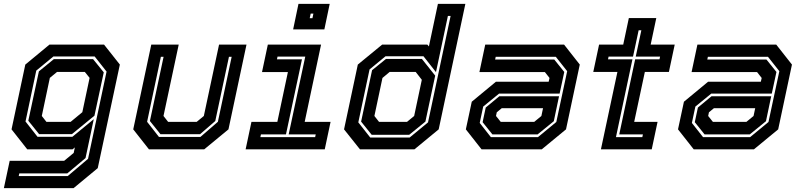

<svg xmlns="http://www.w3.org/2000/svg" viewBox="-40 -770 4123 990"><path d="M-20 200 10 59H291L340 18.5L346 -10L334 0H100.5L19.5 -103L90.5 -437L215 -540H496.5L578 -437L464 97L339.5 200ZM56.5 138H309L414 49L509.5 -401L448 -479H235.5L147 -406L91.5 -143.5L153.5 -64.5H333L443.5 -155.5L401 45L307 124H59.5ZM161.5 -78.5 106 -147.5 160.5 -402 237.5 -465H440L495 -397L447 -173.5L331 -78.5ZM199.5 -141.5H324L384.5 -191.5L422 -368.5L397.5 -399H254L217 -368.5L175.5 -172Z M728 0 647 -103 740 -540H881.5L803 -172L827 -141.5H974L1011 -172L1089.5 -540H1231L1138 -103L1013 0ZM779.5 -64H993.5L1083.5 -142L1154.5 -477H1140.5L1070 -146L991.5 -78H787.5L733 -146L803.5 -477H789.5L718.5 -142Z M1471.5 -618.5 1499 -750H1660L1632.5 -618.5ZM1557 -676H1571L1576 -700H1562ZM1226.5 0 1256.5 -141.5H1390L1444.5 -398.5H1311L1341 -540H1615.5L1531 -141.5H1664.5L1634.5 0ZM1302.5 -63H1585L1588 -77H1448.5L1534 -478H1391L1388 -464H1517L1434.5 -77H1305.5Z M2097 0H1816L1734 -103L1805 -437L1930.5 -540H2163.5L2171.5 -530.5L2218 -750H2359.5L2222 -103ZM2070 -75H1876.5L1822 -143L1878.5 -408L1950 -466H2135.5L2204 -380L2153.5 -143ZM2058.5 -141.5 2095.5 -172 2135 -358.5 2103.5 -399H1969L1932 -368L1890.5 -172L1914.5 -141.5ZM2072.5 -61 2167 -139 2283.5 -688H2269.5L2208 -398L2143.5 -480H1948L1865.5 -412L1807.5 -139L1869 -61Z M2443 0 2362 -103 2392.5 -245.5 2517 -348.5H2789L2793.5 -368L2769.5 -398.5H2432L2462 -540H2868.5L2949.5 -437L2878.5 -103L2753.5 0ZM2499 -77 2448.5 -140 2464.5 -215.5 2534.5 -273.5H2842.5L2815.5 -145L2732 -77ZM2491 -63H2734L2828.5 -141L2884.5 -403L2826 -477H2516L2513 -463H2818L2869.5 -399L2845.5 -287.5H2533.5L2451.5 -220.5L2433.5 -136ZM2542 -141.5H2714.5L2751.5 -172L2760 -212H2547L2521.5 -191L2517.5 -172Z M3058.5 0 3143.5 -399H3019L3049 -540H3173.5L3202.5 -677H3344L3315 -540H3439L3409 -399H3285L3230 -141.5H3350.5L3320.5 0ZM3136 -63H3272L3275 -77H3153L3235 -464H3360.5L3363.5 -478H3238L3267 -614H3253L3224 -478H3098L3095 -464H3221Z M3537 0 3456 -103 3486.5 -245.5 3611 -348.5H3883L3887.5 -368L3863.5 -398.5H3526L3556 -540H3962.5L4043.5 -437L3972.5 -103L3847.5 0ZM3593 -77 3542.5 -140 3558.5 -215.5 3628.5 -273.5H3936.5L3909.5 -145L3826 -77ZM3585 -63H3828L3922.5 -141L3978.5 -403L3920 -477H3610L3607 -463H3912L3963.5 -399L3939.5 -287.5H3627.5L3545.5 -220.5L3527.5 -136ZM3636 -141.5H3808.5L3845.5 -172L3854 -212H3641L3615.5 -191L3611.5 -172Z"/></svg>

Font: Tourney Thin
Style: Italic
Weight: 100
Italic angle: -12°
Designer: Tyler Finck
Foundry: Etcetera Type Co
Version: Version 1.015